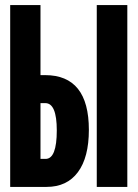

<svg xmlns="http://www.w3.org/2000/svg" viewBox="-20 -734 540 754"><path d="M480 0V-714H360V0ZM163 0Q243 0 286 -58Q329 -116 329 -224Q329 -439 157 -439H139V-714H20V0ZM139 -329H158Q203 -329 203 -222Q203 -110 159 -110H139Z"/></svg>

Font: Noto Sans Mono UI Condensed
Style: Bold
Weight: 700
Width: 3
Designer: Monotype Design team
Foundry: Monotype Imaging Inc.
Version: 1.000